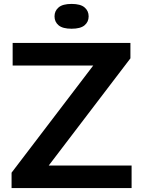

<svg xmlns="http://www.w3.org/2000/svg" viewBox="-20 -959 730 979"><path d="M39 0V-78.5L455.5 -625H44.5V-740H645V-661.5L228.5 -115H651V0ZM345 -812.5Q299.5 -812.5 278.8 -830Q258 -847.5 258 -875.5Q258 -903.5 278.8 -921.2Q299.5 -939 345 -939Q390.5 -939 411.2 -921.2Q432 -903.5 432 -875.5Q432 -847.5 411.2 -830Q390.5 -812.5 345 -812.5Z"/></svg>

Font: Encode Sans Exp SmBold
Style: Regular
Weight: 600
Width: 7
Designer: Multiple Designers
Foundry: Impallari Type
Version: Version 3.002; ttfautohint (v1.8.3) -l 8 -r 50 -G 200 -x 14 